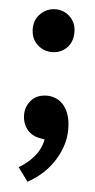

<svg xmlns="http://www.w3.org/2000/svg" viewBox="-48 -474 330 670"><g transform="rotate(5 117.5 -139.0)"><path d="M46 -369Q46 -401 68 -422Q90 -443 120 -443Q150 -443 171 -422Q192 -401 192 -369Q192 -334 171 -313.5Q150 -293 120 -293Q90 -293 68 -313.5Q46 -334 46 -369ZM105 10Q75 5 58.5 -16.5Q42 -38 42 -67Q42 -96 61.5 -118Q81 -140 117 -140Q131 -140 145.5 -134.5Q160 -129 172 -116.5Q184 -104 192 -82.5Q200 -61 200 -29Q200 3 189.5 32.5Q179 62 162 87Q145 112 122 132Q99 152 74 165L39 117Q68 101 91 74.5Q114 48 121 13Z"/></g></svg>

Font: Mukta Vaani SemiBold
Style: Regular
Weight: 600
Designer: Noopur Datye, Girish Dalvi, Yashodeep Gholap, Pallavi Karambelkar
Foundry: Ek Type
Version: Version 2.538;PS 1.000;hotconv 16.6.51;makeotf.lib2.5.65220;